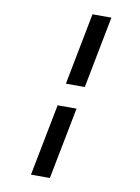

<svg xmlns="http://www.w3.org/2000/svg" viewBox="-105 -870 831 1140"><g transform="rotate(10 310.0 -300.5)"><path d="M388 -368 472 -801H358L274 -368ZM163.5 200H277.5L362 -233H248Z"/></g></svg>

Font: Monaspace Krypton Medium
Style: Italic
Weight: 500
Italic angle: -11°
Designer: Riley Cran & the Lettermatic Team
Foundry: Lettermatic
Version: Version 1.101 (Monaspace Krypton)